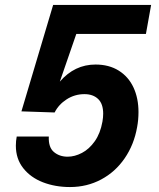

<svg xmlns="http://www.w3.org/2000/svg" viewBox="-20 -745 640 775"><path d="M44 -157Q44 -176 47.5 -194H177Q175 -150.5 197.5 -131.5Q220 -112.5 253 -112.5Q281.5 -112.5 310.8 -127.8Q340 -143 362.5 -174.8Q385 -206.5 393.5 -254Q396.5 -271.5 396.5 -286Q396.5 -326 376 -345.5Q355.5 -365 321 -365Q281.5 -365 249 -344Q216.5 -323 200.5 -291L66.5 -295.5L194.5 -725H590L569 -608H288L221.5 -415.5Q281 -484.5 365.5 -484.5Q420 -484.5 459.2 -460Q498.5 -435.5 518.8 -392Q539 -348.5 539 -292.5Q539 -261 533.5 -232Q521 -161 483.2 -106Q445.5 -51 388.2 -20.5Q331 10 262.5 10Q203 10 153.2 -9.2Q103.5 -28.5 73.8 -66.2Q44 -104 44 -157Z"/></svg>

Font: JuliaMono ExtraBold
Style: Italic
Weight: 800
Italic angle: -9°
Monospace: yes
Designer: cormullion
Foundry: corm
Version: Version 0.057; ttfautohint (v1.8.4)